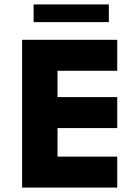

<svg xmlns="http://www.w3.org/2000/svg" viewBox="-20 -848 622 868"><path d="M80 -668H510V-528H240V-409H510V-269H240V-140H510V0H80ZM132 -828H472V-748H132Z"/></svg>

Font: Madhuban Bold
Style: Regular
Weight: 700
Designer: jaikishan Patel
Foundry: MagicType
Version: Version 1.000